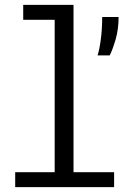

<svg xmlns="http://www.w3.org/2000/svg" viewBox="-20 -770 560 790"><path d="M42.5 0V-61.5H205V-688.5H75.5V-750H282.5V-61.5H449.5V0ZM381.5 -542Q389.5 -567 395 -609.5Q400.5 -652 400.5 -700H468Q468 -650 455.8 -608Q443.5 -566 431.5 -542Z"/></svg>

Font: Trispace Light
Style: Regular
Weight: 300
Designer: Tyler Finck
Foundry: Etcetera Type Company
Version: Version 1.210; ttfautohint (v1.8.3)